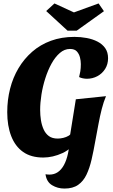

<svg xmlns="http://www.w3.org/2000/svg" viewBox="-20 -894 654 1114"><path d="M231 20Q160 20 114 -12.5Q68 -45 45 -104.5Q22 -164 22 -243Q22 -314 38.5 -379Q55 -444 87.5 -498.5Q120 -553 167 -594Q214 -635 275.5 -657.5Q337 -680 412 -680Q448 -680 483 -673.5Q518 -667 546 -652.5Q574 -638 590.5 -614.5Q607 -591 607 -556Q607 -521 590 -494Q573 -467 545 -452Q517 -437 484 -437Q474 -437 461 -439.5Q448 -442 439 -447Q443 -462 446 -480Q449 -498 449 -522Q449 -541 444 -561Q439 -581 426 -595.5Q413 -610 386 -610Q354 -610 327 -586.5Q300 -563 279 -525Q258 -487 243 -440Q228 -393 220.5 -345.5Q213 -298 213 -256Q213 -226 217.5 -197Q222 -168 233 -143.5Q244 -119 263.5 -104.5Q283 -90 315 -90Q330 -90 347 -94Q364 -98 377.5 -106Q391 -114 394 -126L393 -40Q371 -19 343 -6Q315 7 286.5 13.5Q258 20 231 20ZM354 200Q314 200 282 180.5Q250 161 244 117Q250 118 256 118.5Q262 119 267 119Q294 119 315 105Q336 91 351 63.5Q366 36 374.5 -3.5Q383 -43 384 -94L420 -318L595 -336Q581 -303 570.5 -262Q560 -221 551.5 -175Q543 -129 533 -76Q523 -19 511.5 31Q500 81 482 119Q464 157 433.5 178.5Q403 200 354 200ZM372 -716 248 -830 296 -874 409 -822 552 -874 583 -829 425 -716Z"/></svg>

Font: Sansita Swashed Light
Style: Bold
Weight: 700
Version: Version 1.003